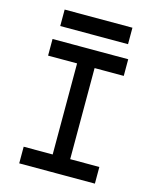

<svg xmlns="http://www.w3.org/2000/svg" viewBox="-126 -949 838 1034"><g transform="rotate(15 293.0 -431.5)"><path d="M243.7 0V-693.4H341.3V0ZM82 0V-92.8H503.9V0ZM82 -600.6V-693.4H503.9V-600.6ZM104 -771.5V-863.3H481.9V-771.5Z"/></g></svg>

Font: Cascadia Mono PL
Style: Regular
Weight: 400
Monospace: yes
Designer: Aaron Bell
Foundry: Saja Typeworks
Version: Version 2102.003